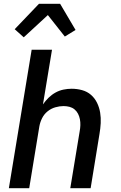

<svg xmlns="http://www.w3.org/2000/svg" viewBox="-20 -999 640 1019"><path d="M27 0 148 -735H256L208 -445Q221 -464 238 -480.5Q255 -497 275 -508Q295 -519 317 -523.5Q339 -528 360 -528Q389 -528 416 -520.5Q443 -513 463 -495.5Q483 -478 495 -453.5Q507 -429 511.5 -401.5Q516 -374 514.5 -345.5Q513 -317 508 -288L461 0H353L403 -303Q406 -319 406.5 -335Q407 -351 404 -366.5Q401 -382 394 -395.5Q387 -409 375.5 -418.5Q364 -428 349 -432Q334 -436 317 -436Q296 -436 273.5 -429.5Q251 -423 232.5 -408Q214 -393 203.5 -372Q193 -351 189 -329L135 0ZM106 -801 58 -844 187 -979H299L381 -840L324 -805L234 -919Z"/></svg>

Font: Iosevka Aile Semibold
Style: Italic
Weight: 600
Italic angle: -9°
Designer: Belleve Invis
Foundry: Belleve Invis
Version: Version 31.1.0; ttfautohint (v1.8.4)